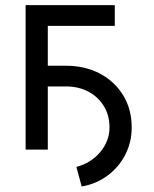

<svg xmlns="http://www.w3.org/2000/svg" viewBox="-20 -565 580 725"><path d="M413.4 -545.5V-467.3H160.5V-316.8H228.7Q301.5 -316.8 357.6 -286.9Q413.7 -257.1 445.5 -204.5Q477.3 -152 477.3 -83.8Q477.3 -28.1 453.1 19Q429 66.1 386.4 97.8Q343.8 129.6 288.4 139.2L268.5 65.3Q323.5 50.8 358.5 9.1Q393.5 -32.7 393.5 -83.8Q393.5 -129.3 372.3 -164.1Q351.2 -198.9 314.1 -218.8Q277 -238.6 228.7 -238.6H160.5V0H76.7V-545.5Z"/></svg>

Font: Inter Zeller
Style: Regular
Weight: 400
Designer: Rasmus Andersson; Joe Bland
Foundry: zeller
Version: Version 3.015;git-dec3a8cb1